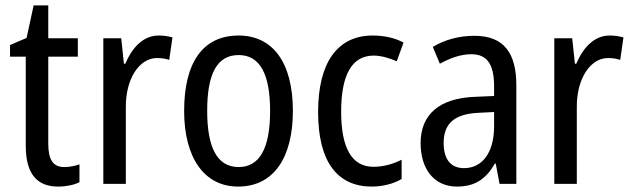

<svg xmlns="http://www.w3.org/2000/svg" viewBox="-20 -678 2330 708"><path d="M217 -62C175 -62 158 -90 158 -148V-469H267V-537H158V-658H104L78 -538L17 -512V-469H75V-140C75 -34 119 10 194 10C224 10 253 4 273 -6V-72C257 -66 236 -62 217 -62Z M565 -547C509 -547 468 -504 442 -443H437L427 -537H361V0H444V-282C443 -388 494 -464 559 -464C575 -464 591 -462 604 -457L616 -540C599 -545 581 -547 565 -547Z M1060 -269C1060 -450 984 -547 860 -547C727 -547 659 -446 659 -269C659 -98 732 10 858 10C991 10 1060 -99 1060 -269ZM744 -269C744 -404 779 -475 860 -475C939 -475 976 -404 976 -269C976 -134 939 -62 860 -62C780 -62 744 -135 744 -269Z M1351 10C1390 10 1431 0 1461 -18V-89C1429 -73 1394 -63 1357 -63C1278 -63 1238 -131 1238 -266C1238 -403 1278 -473 1358 -473C1385 -473 1416 -464 1443 -452L1468 -521C1439 -537 1400 -547 1354 -547C1225 -547 1153 -448 1153 -265C1153 -80 1225 10 1351 10Z M1729 -546C1672 -546 1619 -531 1576 -505L1602 -443C1642 -465 1680 -478 1718 -478C1775 -478 1802 -443 1802 -359V-324L1732 -321C1600 -316 1531 -256 1531 -150C1531 -58 1578 10 1665 10C1732 10 1772 -18 1805 -75H1808L1822 0H1884V-363C1884 -483 1838 -546 1729 -546ZM1745 -262 1802 -265V-213C1802 -113 1757 -58 1691 -58C1645 -58 1616 -87 1616 -151C1616 -220 1653 -258 1745 -262Z M2228 -547C2172 -547 2131 -504 2105 -443H2100L2090 -537H2024V0H2107V-282C2106 -388 2157 -464 2222 -464C2238 -464 2254 -462 2267 -457L2279 -540C2262 -545 2244 -547 2228 -547Z"/></svg>

Font: Noto Sans Sinhala Condensed
Style: Regular
Weight: 400
Width: 3
Designer: Jelle Bosma - Monotype Design Team
Foundry: Monotype Imaging Inc.
Version: Version 2.006